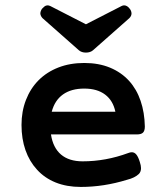

<svg xmlns="http://www.w3.org/2000/svg" viewBox="-20 -702 640 732"><path d="M443.8 -679.2Q448.7 -681.6 453.1 -681.6Q465.3 -681.6 475.1 -668Q481.4 -659.7 481.4 -649.9Q481 -640.6 473.1 -632.8L334.5 -510.3Q324.2 -501.5 307.6 -501.5Q291 -501.5 280.8 -510.3L142.1 -632.8Q134.8 -640.6 133.8 -649.9Q133.8 -659.2 140.1 -668.5Q149.4 -678.7 155.8 -680.7Q159.7 -681.6 161.6 -681.6Q165.5 -681.6 171.4 -679.2L307.6 -609.4ZM174.3 -189.5Q182.1 -138.7 212.6 -112.8Q243.2 -86.9 294.9 -86.9Q383.3 -86.9 469.2 -118.7Q476.6 -121.6 482.4 -121.6Q492.7 -121.6 500 -112.5Q507.3 -103.5 513.2 -84Q517.6 -70.8 517.6 -61Q517.6 -47.4 509.8 -39.1Q494.1 -23.9 464.4 -16.6Q376 10.7 288.1 10.7Q234.4 10.7 192.1 -6.3Q149.9 -23.4 121.1 -55.2Q92.3 -86.4 77.1 -129.6Q62 -172.9 62 -225.6Q62 -277.3 78.9 -320.8Q95.7 -364.3 127 -396Q158.7 -427.7 202.9 -444.8Q247.1 -461.9 301.3 -461.9Q356.4 -461.9 399.4 -444.1Q442.4 -426.3 472.2 -393.6Q501 -361.8 516.1 -317.4Q531.2 -272.9 532.2 -219.7Q532.2 -203.1 525.1 -196.3Q518.1 -189.5 501.5 -189.5ZM419.9 -275.9Q411.1 -318.4 380.9 -341.3Q350.6 -364.3 301.3 -364.3Q251.5 -364.3 220 -341.8Q188.5 -319.3 177.2 -275.9Z"/></svg>

Font: Courier Prime SemiBold
Style: Regular
Weight: 600
Designer: Alan Dague-Greene
Foundry: Quote-Unquote Apps
Version: Version 1.202